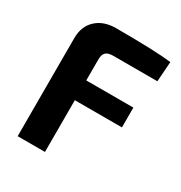

<svg xmlns="http://www.w3.org/2000/svg" viewBox="-163 -812 881 932"><g transform="rotate(30 277.0 -346.5)"><path d="M522 -570H275Q246 -570 233.5 -558Q221 -546 221 -519V-401H485V-290H221V0H68V-550Q68 -616 109.5 -654.5Q151 -693 220 -693Q440 -693 530 -682Z"/></g></svg>

Font: Exo 2.0
Style: Bold
Weight: 700
Designer: Natanael Gama
Version: Version 1.001;PS 001.001;hotconv 1.0.70;makeotf.lib2.5.58329